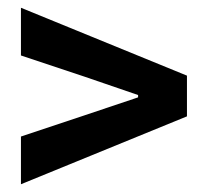

<svg xmlns="http://www.w3.org/2000/svg" viewBox="-20 -625 540 495"><path d="M34 -150 462 -325V-430L34 -605V-482L199 -427L336 -380V-374L199 -328L34 -273Z"/></svg>

Font: Noto Sans Mono CJK JP Bold
Style: Regular
Weight: 700
Designer: Ryoko NISHIZUKA (kana & ideographs); Paul D. Hunt (Latin, Greek & Cyrillic); Wenlong ZHANG (bopomofo); Sandoll Communica
Foundry: Adobe Systems Incorporated
Version: Version 1.004;PS 1.004;hotconv 1.0.82;makeotf.lib2.5.63406